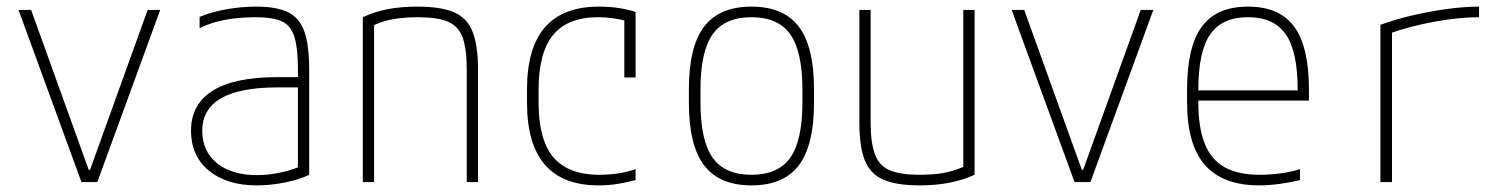

<svg xmlns="http://www.w3.org/2000/svg" viewBox="-20 -550 4540 580"><path d="M226 0 36 -520H74L248 -37H252L426 -520H464L274 0Z M756 10Q665 10 611 -34.5Q557 -79 557 -155Q557 -235 622.5 -276Q688 -317 818 -317H897V-286H819Q591 -286 591 -155Q591 -93 635.5 -57Q680 -21 756 -21Q792 -21 830.5 -29.5Q869 -38 894 -51L880 -26V-340Q880 -403 869.5 -438Q859 -473 831.5 -485.5Q804 -498 752 -498Q720 -498 689.5 -494.5Q659 -491 632 -483.5Q605 -476 583 -465V-499Q616 -513 661.5 -521.5Q707 -530 754 -530Q816 -530 850.5 -513Q885 -496 899.5 -454.5Q914 -413 914 -340V-22Q886 -8 842 1Q798 10 756 10Z M1076 -498Q1112 -515 1152 -522.5Q1192 -530 1242 -530Q1312 -530 1351.5 -513Q1391 -496 1407.5 -454.5Q1424 -413 1424 -340V0H1390V-339Q1390 -402 1377.5 -436.5Q1365 -471 1333 -484.5Q1301 -498 1242 -498Q1213 -498 1187.5 -495Q1162 -492 1140 -485.5Q1118 -479 1095 -467L1110 -490V0H1076Z M1788 10Q1572 10 1572 -240V-280Q1572 -530 1789 -530Q1850 -530 1900 -514V-316H1866V-507L1879 -485Q1858 -491 1834 -494.5Q1810 -498 1787 -498Q1695 -498 1651 -444.5Q1607 -391 1607 -279V-241Q1607 -166 1626.5 -117.5Q1646 -69 1687 -45.5Q1728 -22 1790 -22Q1818 -22 1846 -26Q1874 -30 1900 -39V-6Q1874 1 1846 5.5Q1818 10 1788 10Z M2250 10Q2153 10 2107 -50.5Q2061 -111 2061 -240V-280Q2061 -409 2107 -469.5Q2153 -530 2250 -530Q2347 -530 2393 -469.5Q2439 -409 2439 -280V-240Q2439 -111 2393 -50.5Q2347 10 2250 10ZM2250 -22Q2331 -22 2367.5 -74Q2404 -126 2404 -241V-279Q2404 -394 2367.5 -446Q2331 -498 2250 -498Q2169 -498 2132.5 -446Q2096 -394 2096 -279V-241Q2096 -126 2132.5 -74Q2169 -22 2250 -22Z M2758 10Q2689 10 2649 -7Q2609 -24 2592.5 -65.5Q2576 -107 2576 -180V-520H2610V-181Q2610 -119 2623 -84Q2636 -49 2668 -35.5Q2700 -22 2758 -22Q2789 -22 2813.5 -25Q2838 -28 2860.5 -35Q2883 -42 2905 -53L2890 -30V-520H2924V-22Q2855 10 2758 10Z M3226 0 3036 -520H3074L3248 -37H3252L3426 -520H3464L3274 0Z M3784 10Q3674 10 3620 -51.5Q3566 -113 3566 -240V-280Q3566 -409 3610.5 -469.5Q3655 -530 3750 -530Q3845 -530 3889.5 -469.5Q3934 -409 3934 -280V-246H3583V-277H3911L3900 -263V-279Q3900 -395 3864 -446.5Q3828 -498 3750 -498Q3672 -498 3636 -446.5Q3600 -395 3600 -279V-241Q3600 -164 3619.5 -115.5Q3639 -67 3680 -44.5Q3721 -22 3785 -22Q3815 -22 3846.5 -26Q3878 -30 3907 -39V-6Q3879 1 3846 5.5Q3813 10 3784 10Z M4150 -475Q4196 -492 4248.5 -504Q4301 -516 4352.5 -523Q4404 -530 4448 -530V-498Q4388 -498 4313.5 -484.5Q4239 -471 4175 -448L4185 -466V0H4150Z"/></svg>

Font: M PLUS 1 Code ExtraLight
Style: Regular
Weight: 250
Designer: Coji Morishita
Foundry: UNDERFOREST DESIGN
Version: Version 1.002